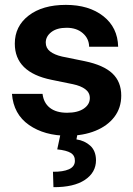

<svg xmlns="http://www.w3.org/2000/svg" viewBox="-20 -547 548 791"><path d="M466.8 -354.5H347.2Q346.7 -388.2 321 -410.4Q295.4 -432.6 254.4 -432.6Q214.4 -432.6 191.4 -414.8Q168.5 -397 168.5 -371.6Q168.5 -349.1 186.3 -335.2Q204.1 -321.3 235.8 -314L329.6 -294.9Q406.7 -278.8 443.1 -244.4Q479.5 -210 479.5 -153.3Q479.5 -102.5 451.2 -65.4Q422.9 -28.3 373 -8.1Q323.2 12.2 258.8 12.2Q163.1 12.2 99.4 -32.2Q35.6 -76.7 29.3 -160.2H155.3Q159.7 -123 185.5 -102.8Q211.4 -82.5 256.3 -82.5Q300.3 -82.5 325.2 -99.6Q350.1 -116.7 350.1 -143.1Q350.1 -165.5 331.5 -179.4Q313 -193.4 280.3 -200.2L191.9 -218.3Q41 -249 41 -367.2Q41 -439 98.1 -482.9Q155.3 -526.9 251.5 -526.9Q346.2 -526.9 405.5 -480.5Q464.8 -434.1 466.8 -354.5ZM231 -2.9H300.8L294.9 27.3Q328.6 32.2 351.8 53.2Q375 74.2 375.5 112.8Q375.5 163.6 329.8 194.1Q284.2 224.6 200.2 224.1L198.2 160.6Q239.7 161.1 263.9 150.4Q288.1 139.6 288.6 116.2Q289.1 93.8 271.5 83Q253.9 72.3 215.8 68.4Z"/></svg>

Font: Inter Display Semi Bold
Style: Regular
Weight: 600
Designer: Rasmus Andersson
Foundry: rsms
Version: Version 4.000;git-37864ae